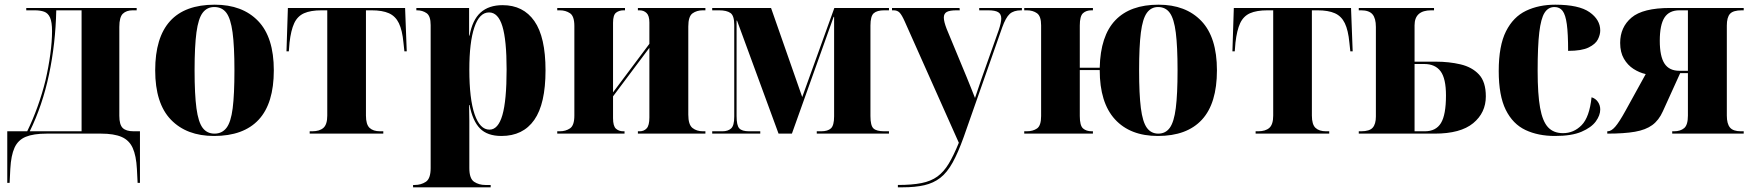

<svg xmlns="http://www.w3.org/2000/svg" viewBox="-20 -570 7476 819"><path d="M11 210V-10H96Q120 -59 140 -114.5Q160 -170 174 -227Q187 -283 194.5 -338Q202 -393 202 -437Q202 -476 193.5 -495Q185 -514 168.5 -520Q152 -526 128 -526H92V-536H563V-526H546Q519 -526 504 -511.5Q489 -497 489 -455V-76Q489 -38 503.5 -24Q518 -10 550 -10H577V210H567L564 151Q561 94 546 61Q531 28 498.5 14Q466 0 411 0H179Q123 0 90 13.5Q57 27 42 60Q27 93 24 150L21 210ZM107 -10H328V-526H220Q217 -384 189 -252Q161 -120 107 -10Z M893 10Q776 10 709 -59.5Q642 -129 642 -270Q642 -550 896 -550Q1014 -550 1081 -480.5Q1148 -411 1148 -270Q1148 -129 1083.5 -59.5Q1019 10 893 10ZM895 0Q927 0 946 -24.5Q965 -49 972.5 -108Q980 -167 980 -270Q980 -373 972 -432Q964 -491 945.5 -515.5Q927 -540 894 -540Q863 -540 844.5 -515.5Q826 -491 818 -432Q810 -373 810 -270Q810 -167 818 -108Q826 -49 844.5 -24.5Q863 0 895 0Z M1301 0V-10H1312Q1343 -10 1359.5 -24.5Q1376 -39 1376 -77V-526H1352Q1305 -526 1277 -513.5Q1249 -501 1235 -471Q1221 -441 1215 -388L1212 -351H1202L1208 -536H1708L1715 -351H1705L1701 -388Q1696 -441 1681.5 -471Q1667 -501 1639 -513.5Q1611 -526 1565 -526H1541V-77Q1541 -39 1556.5 -24.5Q1572 -10 1601 -10H1615V0Z M1742 229V219H1749Q1776 219 1796.5 205.5Q1817 192 1817 147V-463Q1817 -502 1799.5 -514Q1782 -526 1759 -526H1756V-536H1981V-418H1983Q1995 -485 2030 -516.5Q2065 -548 2124 -548Q2212 -548 2259.5 -480Q2307 -412 2307 -270Q2307 -127 2259 -58.5Q2211 10 2119 10Q2059 10 2027.5 -22Q1996 -54 1983 -122H1981Q1982 -89 1982 -55Q1982 -21 1982 13V147Q1982 192 2002.5 205.5Q2023 219 2050 219H2073V229ZM2068 -17Q2105 -17 2123 -79Q2141 -141 2141 -274Q2141 -399 2123 -458Q2105 -517 2066 -517Q2025 -517 2003.5 -453.5Q1982 -390 1982 -273Q1982 -148 2004.5 -82.5Q2027 -17 2068 -17Z M2357 0V-10H2368Q2393 -10 2411.5 -22.5Q2430 -35 2430 -77V-459Q2430 -501 2411.5 -513.5Q2393 -526 2368 -526H2357V-536H2646V-526H2640Q2621 -526 2608 -516Q2595 -506 2595 -473V-176L2750 -383V-474Q2750 -503 2738 -514.5Q2726 -526 2708 -526H2701V-536H2989V-526H2978Q2952 -526 2934 -513Q2916 -500 2916 -457V-81Q2916 -38 2934 -24Q2952 -10 2978 -10H2989V0H2701V-10H2709Q2727 -10 2738.5 -22.5Q2750 -35 2750 -69V-366L2595 -159V-66Q2595 -32 2607.5 -21Q2620 -10 2638 -10H2644V0Z M3018 0V-10H3062Q3085 -10 3098.5 -22Q3112 -34 3112 -72V-464Q3112 -503 3096 -514.5Q3080 -526 3047 -526H3018V-536H3269L3402 -156L3539 -536H3772V-526H3752Q3721 -526 3707 -513.5Q3693 -501 3693 -461V-75Q3693 -34 3706 -22Q3719 -10 3752 -10H3772V0H3464V-10H3483Q3511 -10 3524.5 -22.5Q3538 -35 3538 -74V-498H3536L3358 0H3301L3124 -482H3122V-75Q3122 -35 3133.5 -22.5Q3145 -10 3175 -10H3223V0Z M3810 219Q3870 219 3910.5 211Q3951 203 3978.5 183Q4006 163 4027 128Q4048 93 4070 39L3839 -479Q3827 -506 3817.5 -516Q3808 -526 3792 -526H3785V-536H4073L4074 -526H4061Q4031 -526 4018.5 -519Q4006 -512 4006 -495Q4006 -478 4018 -447L4103 -242Q4115 -213 4123 -192.5Q4131 -172 4139 -152Q4146 -174 4153 -193.5Q4160 -213 4166 -232L4240 -441Q4251 -474 4251 -491Q4251 -510 4238 -518Q4225 -526 4195 -526H4157V-536H4339V-526H4336Q4304 -526 4287 -510.5Q4270 -495 4255 -453L4091 14Q4067 81 4043.5 123.5Q4020 166 3991 188.5Q3962 211 3923 220Q3884 229 3830 229H3810Z M4919 10Q4801 10 4736 -61Q4671 -132 4671 -271H4586V-75Q4586 -34 4600 -22Q4614 -10 4637 -10H4642V0H4349V-10H4360Q4386 -10 4403.5 -22Q4421 -34 4421 -75V-462Q4421 -501 4403.5 -513.5Q4386 -526 4360 -526H4349V-536H4642V-526H4636Q4613 -526 4599.5 -513.5Q4586 -501 4586 -461V-281H4671Q4674 -417 4737.5 -483.5Q4801 -550 4922 -550Q5038 -550 5104.5 -480.5Q5171 -411 5171 -270Q5171 -129 5107 -59.5Q5043 10 4919 10ZM4921 0Q4952 0 4970 -25Q4988 -50 4995.5 -109Q5003 -168 5003 -270Q5003 -372 4995.5 -431Q4988 -490 4970 -515Q4952 -540 4920 -540Q4890 -540 4872 -515Q4854 -490 4846.5 -431Q4839 -372 4839 -270Q4839 -168 4846.5 -109Q4854 -50 4872 -25Q4890 0 4921 0Z M5336 0V-10H5347Q5378 -10 5394.5 -24.5Q5411 -39 5411 -77V-526H5387Q5340 -526 5312 -513.5Q5284 -501 5270 -471Q5256 -441 5250 -388L5247 -351H5237L5243 -536H5743L5750 -351H5740L5736 -388Q5731 -441 5716.5 -471Q5702 -501 5674 -513.5Q5646 -526 5600 -526H5576V-77Q5576 -39 5591.5 -24.5Q5607 -10 5636 -10H5650V0Z M5776 0V-10H5786Q5822 -10 5835.5 -25.5Q5849 -41 5849 -73V-455Q5849 -492 5834.5 -509Q5820 -526 5786 -526H5776V-536H6097V-526H6085Q6014 -526 6014 -462V-307H6104Q6161 -307 6210 -295.5Q6259 -284 6288.5 -252.5Q6318 -221 6318 -159Q6318 -89 6264 -44.5Q6210 0 6100 0ZM6058 -10Q6105 -10 6126.5 -45Q6148 -80 6148 -163Q6148 -235 6125 -266Q6102 -297 6055 -297H6014V-10Z M6613 10Q6541 10 6487 -15.5Q6433 -41 6403 -101.5Q6373 -162 6373 -267Q6373 -375 6404 -436.5Q6435 -498 6489.5 -524Q6544 -550 6614 -550Q6715 -550 6760.5 -518Q6806 -486 6806 -440Q6806 -422 6796 -402Q6786 -382 6756.5 -367.5Q6727 -353 6669 -353Q6669 -426 6663.5 -466.5Q6658 -507 6645.5 -523.5Q6633 -540 6611 -540Q6584 -540 6568.5 -515.5Q6553 -491 6546 -432Q6539 -373 6539 -268Q6539 -168 6549.5 -110Q6560 -52 6583.5 -27Q6607 -2 6647 -2Q6693 -2 6726.5 -36Q6760 -70 6769 -155Q6786 -150 6796 -135.5Q6806 -121 6806 -103Q6806 -78 6787 -52Q6768 -26 6726 -8Q6684 10 6613 10Z M6836 0V-10H6838Q6853 -10 6870 -29.5Q6887 -49 6914 -98L7000 -254Q6973 -260 6948 -276Q6923 -292 6907 -319.5Q6891 -347 6891 -387Q6891 -454 6939.5 -495Q6988 -536 7104 -536H7418V-526H7410Q7373 -526 7359.5 -511Q7346 -496 7346 -461V-77Q7346 -42 7359.5 -26Q7373 -10 7406 -10H7418V0H7113V-10H7121Q7148 -10 7164 -23.5Q7180 -37 7180 -77V-258H7147L7073 -95Q7056 -57 7028 -36.5Q7000 -16 6954 -8Q6908 0 6836 0ZM7144 -268H7180V-526H7144Q7100 -526 7080 -495Q7060 -464 7060 -396Q7060 -330 7080 -299Q7100 -268 7144 -268Z"/></svg>

Font: Noto Serif Display SemiCondensed ExtraBold
Style: Regular
Weight: 800
Width: 4
Designer: Monotype Design Team
Foundry: Monotype Imaging Inc.
Version: Version 2.009